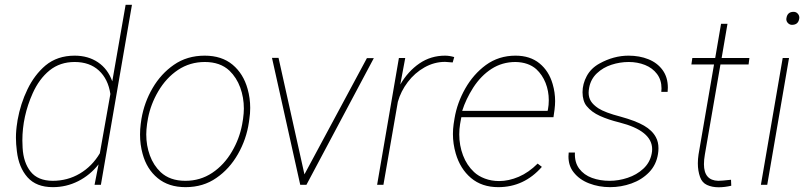

<svg xmlns="http://www.w3.org/2000/svg" viewBox="-20 -770 3353 800"><path d="M374 0 390.6 -85Q355 -40 305.7 -15.1Q256.3 9.8 200.2 9.8Q131.3 9.8 94.7 -31.2Q58.1 -72.3 50.3 -140.1Q46.4 -170.4 46.4 -196.3Q46.4 -227.1 51.8 -259.3L53.2 -269.5Q65.4 -337.9 94.5 -397.9Q123.5 -458 169.4 -497.1Q218.8 -538.1 291 -538.1Q347.2 -538.1 388.2 -510.5Q429.2 -482.9 447.8 -431.2L503.4 -750H529.8L400.4 0ZM199.2 -16.6Q261.7 -16.6 312.7 -46.9Q363.8 -77.1 396 -131.3L439.9 -378.4Q430.7 -440.4 392.1 -476.1Q353.5 -511.7 291 -511.7Q230 -511.7 186.5 -476.6Q143.1 -441.4 116.2 -381.3Q73.2 -285.2 73.2 -184.6Q73.2 -174.8 74.2 -154.3Q77.6 -92.3 107.7 -54.7Q137.7 -17.1 199.2 -16.6Z M569.3 -274.4Q581.1 -343.8 616 -403.3Q650.9 -462.9 704.6 -500Q759.3 -538.1 833 -538.1Q903.8 -538.1 949 -500.5Q994.1 -462.9 1011.7 -399.4Q1022.5 -361.3 1022.5 -320.3Q1022.5 -296.4 1019 -274.4L1017.1 -260.3Q1006.8 -189.9 971.4 -127.9Q936 -65.9 881.8 -28.8Q827.1 9.8 752.9 9.8Q682.6 9.8 637 -27.8Q591.3 -65.4 574.2 -128.9Q563.5 -167.5 563.5 -209.5Q563.5 -231.4 566.4 -253.9ZM592.8 -253.9Q589.4 -228.5 589.4 -210Q589.4 -163.6 604.5 -122.3Q619.6 -81.1 649.4 -52.7Q688 -16.6 752.4 -16.6Q814.5 -16.6 864.3 -49.8Q914.1 -83 946.8 -139.2Q977.5 -191.4 988.8 -251L992.7 -274.4Q996.1 -299.3 996.1 -317.4Q996.1 -363.8 981 -405.3Q965.8 -446.8 936 -475.6Q897.5 -511.7 833.5 -511.7Q771.5 -511.7 721.9 -478.8Q672.4 -445.8 639.2 -389.2Q607.9 -335.9 596.7 -277.3Z M1537.6 -527.8 1256.8 0H1231L1113.3 -528.8H1140.6L1248.5 -43.5L1508.8 -527.8Z M1834.5 -512.2Q1789.6 -512.2 1748.8 -489.3Q1708 -466.3 1679 -428Q1649.9 -389.6 1637.7 -345.7L1577.6 0H1551.3L1642.1 -528.3H1668.5L1647.9 -418Q1680.2 -473.1 1727.5 -505.6Q1774.9 -538.1 1834.5 -538.1Q1852.5 -538.1 1872.6 -532.2L1866.2 -509.8Z M2237.8 -74.7Q2163.6 9.8 2056.2 9.8Q1987.8 9.8 1942.6 -28.3Q1897.5 -66.4 1878.9 -130.4Q1867.2 -170.9 1867.2 -211.4Q1867.2 -232.4 1870.1 -252.9L1874 -277.3Q1884.8 -341.8 1918.7 -401.4Q1952.6 -460.9 2004.4 -499Q2058.1 -538.1 2127.9 -538.1Q2188.5 -538.1 2227.8 -506.1Q2267.1 -474.1 2282.7 -419.9Q2293 -384.8 2293 -348.6Q2293 -333 2290.5 -312.5L2286.1 -281.7H1902.3L1900.9 -274.4L1897 -252.9Q1893.6 -232.9 1893.6 -210Q1893.6 -164.1 1909.2 -122.8Q1924.8 -81.5 1955.1 -53.2Q1973.1 -36.1 2000.5 -25.9Q2027.8 -15.6 2059.6 -15.6Q2099.6 -15.6 2141.4 -33.4Q2183.1 -51.3 2220.2 -88.4ZM1951.7 -404.8Q1920.9 -356.4 1905.8 -308.1H2261.7L2263.2 -314.5Q2266.6 -332 2266.6 -352.5Q2266.6 -390.6 2253.2 -424.6Q2239.7 -458.5 2214.4 -481.9Q2181.6 -510.7 2127.9 -511.7Q2072.8 -511.7 2028.3 -483.2Q1983.9 -454.6 1951.7 -404.8Z M2697.3 -148.4Q2697.3 -225.1 2561 -259.8Q2515.1 -271 2480 -286.9Q2444.8 -302.7 2424.3 -328.1Q2416 -337.9 2411.6 -353Q2407.2 -368.2 2407.2 -385.7Q2407.2 -420.4 2424.8 -453.1Q2442.4 -485.8 2478 -505.4Q2537.1 -538.1 2599.1 -538.1Q2644.5 -538.1 2681.6 -523.2Q2718.8 -508.3 2740.7 -478.3Q2762.7 -448.2 2762.7 -404.8Q2762.7 -398.9 2761.7 -387.2H2735.4Q2736.3 -397 2736.3 -401.9Q2736.3 -437 2717.5 -461.9Q2698.7 -486.8 2667.5 -499.3Q2636.2 -511.7 2599.6 -511.7Q2563 -511.7 2527.8 -500.2Q2492.7 -488.8 2467.3 -464.8Q2441.9 -440.9 2435.1 -405.8Q2432.6 -392.6 2432.6 -383.8Q2432.6 -363.8 2442.1 -348.4Q2451.7 -333 2473.1 -318.8Q2501 -300.8 2564.9 -284.2Q2628.9 -266.6 2663.3 -246.6Q2697.8 -226.6 2712.9 -198.2Q2723.6 -178.7 2723.6 -152.3Q2723.6 -140.1 2721.7 -128.9Q2714.8 -83.5 2684.6 -52.2Q2654.3 -21 2611.1 -5.6Q2567.9 9.8 2522 9.8Q2475.1 9.8 2434.6 -5.9Q2394 -21.5 2370.1 -52.2Q2348.6 -79.1 2348.6 -118.2Q2348.6 -122.6 2349.6 -134.3H2375.5Q2373.5 -93.8 2393.3 -67.4Q2413.1 -41 2446.5 -28.8Q2480 -16.6 2520 -16.6Q2557.6 -16.6 2595.2 -29.1Q2632.8 -41.5 2660.4 -66.9Q2688 -92.3 2695.3 -129.4Q2697.3 -138.7 2697.3 -148.4Z M3026.9 3.9Q2999.5 10.3 2974.1 10.3Q2946.8 10.3 2926 0.7Q2905.3 -8.8 2897 -32.2Q2887.7 -58.1 2887.7 -89.4Q2887.7 -107.4 2890.6 -126.5L2955.1 -501.5H2860.8L2864.7 -528.3H2960L2984.4 -670.9H3011.2L2986.8 -528.3H3102.5L3099.1 -501.5H2981.9L2917 -126.5Q2913.1 -104.5 2913.1 -85.9Q2913.1 -18.1 2972.7 -16.6Q2986.3 -16.6 3025.9 -21Z M3286.6 -720.7Q3296.9 -720.7 3303.7 -713.4Q3310.5 -706.1 3310.5 -696.3L3310.1 -692.4Q3306.2 -666.5 3279.8 -666.5Q3270.5 -666.5 3263.4 -673.6Q3256.3 -680.7 3256.3 -690.4L3256.8 -694.3Q3260.7 -720.7 3286.6 -720.7ZM3267.6 -528.3 3176.8 0H3150.4L3241.2 -528.3Z"/></svg>

Font: Mardoto Thin
Style: Italic
Weight: 250
Italic angle: -12°
Designer: Christian Robertson, Vahan Hovhannisyan
Foundry: Google
Version: Version 1.000